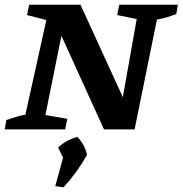

<svg xmlns="http://www.w3.org/2000/svg" viewBox="-27 -550 776 816"><path d="M480 -530H729L722 -490Q703 -483 685.5 -477.5Q668 -472 640 -467L545 0H415L234 -398L166 -61L259 -45L250 0H-7L0 -40Q21 -47 40.5 -53Q60 -59 81 -63L170 -465L88 -486L97 -530H315L495 -137L554 -469L471 -486ZM208 241 241 120 220 77Q255 44 302 32Q333 64 343 108Q301 183 243 246Z"/></svg>

Font: Piazzolla SC SemiBold
Style: Italic
Weight: 600
Italic angle: -11.3°
Designer: Juan Pablo del Peral
Foundry: Huerta Tipografica
Version: Version 1.330